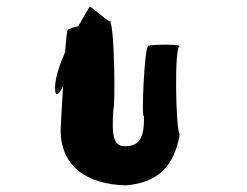

<svg xmlns="http://www.w3.org/2000/svg" viewBox="-20 -859 746 579"><path d="M146 -594C146 -563 157 -574 170 -598C166 -532 163 -472 163 -468C162 -360 239 -303 360 -300C454 -308 505 -355 522 -454C510 -462 505 -723 522 -720C510 -728 414 -723 427 -720C415 -717 406 -492 414 -510C416 -439 398 -418 356 -418C323 -418 316 -448 322 -530C328 -541 325 -771 313 -791C315 -793 315 -794 314 -794C303 -794 250 -845 250 -838C250 -838 235 -814 216 -780C199 -776 186 -772 184 -768C182 -765 179 -738 176 -701C159 -662 146 -623 146 -594Z"/></svg>

Font: Ampere
Style: Regular
Weight: 400
Version: Version 1